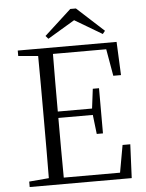

<svg xmlns="http://www.w3.org/2000/svg" viewBox="-61 -968 770 1016"><g transform="rotate(-5 324.5 -460.0)"><path d="M381 -920H351L208 -789L222 -773L366 -859L511 -773L524 -789ZM547 -548H588L580 -725H55V-696L160 -687C161 -590 161 -490 161 -390V-335C161 -235 161 -136 160 -38L55 -29V0H597L605 -179H564L538 -34H239C238 -132 238 -232 238 -351H421L433 -249H466V-489H433L420 -385H238C238 -494 238 -595 239 -691H522Z"/></g></svg>

Font: Noto Serif KR Light
Style: Regular
Weight: 300
Designer: Ryoko NISHIZUKA 西塚涼子 (kana & ideographs); Frank Grießhammer (Latin, Greek & Cyrillic); Wenlong ZHANG 张文龙 (bopomofo); San
Foundry: Adobe
Version: Version 2.001;hotconv 1.1.0;makeotfexe 2.6.0